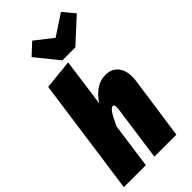

<svg xmlns="http://www.w3.org/2000/svg" viewBox="-310 -1077 1148 1148"><g transform="rotate(-45 264.0 -503.5)"><path d="M499 -430Q499 -413 496 -393L440 0H254L303 -351Q304 -358 304 -369Q304 -381 301 -385.5Q298 -390 292 -390Q279 -390 263 -366Q247 -342 222 -288L182 0H-4L100 -744L288 -763L246 -457Q270 -498 308.5 -525.5Q347 -553 392 -553Q442 -553 470.5 -520.5Q499 -488 499 -430ZM471 -1007 532 -934 382 -796H272L156 -940L228 -1007L339 -920Z"/></g></svg>

Font: Fira Sans Condensed Black
Style: Italic
Weight: 900
Width: 3
Italic angle: -8°
Designer: Carrois Corporate & Edenspiekermann AG
Foundry: Carrois Corporate GbR & Edenspiekermann AG
Version: Version 4.203